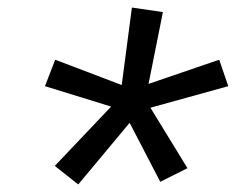

<svg xmlns="http://www.w3.org/2000/svg" viewBox="-20 -789 640 508"><path d="M187 -301 125 -350 274 -507 99 -561 126 -631 302 -564 329 -769 411 -757 373 -567 560 -631 584 -561 378 -504 476 -344 404 -308 323 -464Z"/></svg>

Font: Zed Sans Extended
Style: Italic
Weight: 400
Width: 7
Italic angle: -9°
Designer: Belleve Invis
Foundry: Belleve Invis
Version: Version 1.0.0; ttfautohint (v1.8.4)